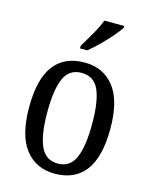

<svg xmlns="http://www.w3.org/2000/svg" viewBox="-116 -842 731 927"><g transform="rotate(15 249.0 -378.0)"><path d="M248 10Q154 10 100 -59Q46 -128 46 -269Q46 -409 97.5 -477.5Q149 -546 251 -546Q344 -546 398 -477.5Q452 -409 452 -269Q452 -128 400 -59Q348 10 248 10ZM250 -41Q311 -41 336 -99Q361 -157 361 -269Q361 -381 336 -437.5Q311 -494 249 -494Q187 -494 162 -437.5Q137 -381 137 -269Q137 -157 162.5 -99Q188 -41 250 -41ZM210 -619Q231 -654 253.5 -693Q276 -732 289 -766H388V-756Q377 -739 353 -711Q329 -683 300 -654.5Q271 -626 246 -606H210Z"/></g></svg>

Font: Noto Serif Myanmar Cond
Style: Regular
Weight: 400
Width: 3
Designer: Ben Mitchell and the Monotype Design Team
Foundry: Monotype Imaging Inc.
Version: Version 2.106; ttfautohint (v1.8.4.7-5d5b)